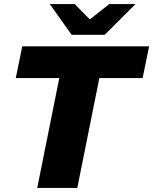

<svg xmlns="http://www.w3.org/2000/svg" viewBox="-20 -929 757 949"><path d="M164 0 273 -543H58L90 -700H717L685 -543H471L362 0ZM520 -909H650L498 -757H334L226 -909H349L424 -833Z"/></svg>

Font: My Font
Style: Italic
Weight: 500
Designer: Julieta Ulanovsky
Foundry: Julieta Ulanovsky
Version: ""